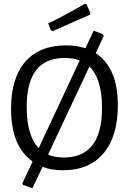

<svg xmlns="http://www.w3.org/2000/svg" viewBox="-20 -885 675 1007"><path d="M598 -333C598 -464.3 559.3 -555.3 482 -606L524 -696L519 -706L471 -724L428 -632C398 -642 364 -647 326 -647C233.3 -647 162.2 -618.3 112.5 -561C62.8 -503.7 38 -421.7 38 -315C38 -183 75.7 -90.7 151 -38L97 77L101 85L150 102L203 -10C233.7 2 269.3 8 310 8C402 8 473 -21.7 523 -81C573 -140.3 598 -224.3 598 -333ZM183 -108C141 -151.3 120 -223.7 120 -325C120 -495.7 186.3 -581 319 -581C349.7 -581 376 -576.7 398 -568ZM515 -319C515 -145.7 448.3 -59 315 -59C283.7 -59 256 -64 232 -74L449 -536C493 -494 515 -421.7 515 -319ZM454 -816 434 -863 425 -865C365.7 -830.3 301.7 -796 233 -762L247 -726L257 -722L452 -808Z"/></svg>

Font: Alegreya Sans
Style: Regular
Weight: 400
Designer: Juan Pablo del Peral
Foundry: Huerta Tipografica
Version: Version 1.000;PS 001.000;hotconv 1.0.70;makeotf.lib2.5.58329